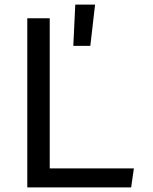

<svg xmlns="http://www.w3.org/2000/svg" viewBox="-20 -809 660 829"><path d="M97.8 -730H194.7V0H97.8ZM152.8 -81.8H558L546.3 0H152.8ZM305 -789H390.5L370 -611H296.5Z"/></svg>

Font: Monaspace Krypton Var ExLight
Style: Regular
Weight: 200
Designer: Riley Cran and the Lettermatic Team
Version: Version 1.200 (Monaspace Krypton Var)